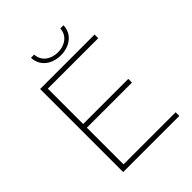

<svg xmlns="http://www.w3.org/2000/svg" viewBox="-238 -1007 1144 1144"><g transform="rotate(-45 334.0 -435.0)"><path d="M358 -754C433 -754 493 -798 495 -870H468C466 -814 418 -779 358 -779C298 -779 250 -814 248 -870H221C223 -798 283 -754 358 -754ZM162 -31V-340H542V-371H162V-669H587V-700H128V0H601V-31Z"/></g></svg>

Font: Talent ExtraLight
Style: Regular
Weight: 200
Designer: Mike Powis
Version: Version 1.001;hotconv 1.0.109;makeotfexe 2.5.65596